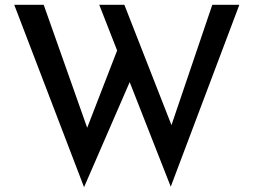

<svg xmlns="http://www.w3.org/2000/svg" viewBox="-20 -741 1050 795"><path d="M39 -721H161L341 -212L465 -532L391 -721H495L690 -223L859 -721H971L687 32L517 -401L328 34Z"/></svg>

Font: Reem Kufi Ink
Style: Regular
Weight: 400
Designer: Khaled Hosny
Version: Version 1.7